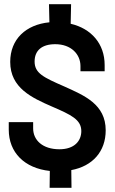

<svg xmlns="http://www.w3.org/2000/svg" viewBox="-20 -814 553 921"><path d="M218 87H323L322 2C424 -17 487 -87 487 -189C487 -314 384 -356 289 -399C188 -443 146 -463 146 -519C146 -572 181 -602 245 -602C321 -602 366 -554 366 -497V-472H482V-502C482 -604 418 -677 319 -700L321 -794H215L217 -707C104 -696 29 -626 29 -517C29 -392 133 -345 229 -303C322 -263 370 -240 370 -185C370 -138 337 -98 265 -98C184 -98 139 -142 139 -198V-228H22V-192C22 -83 97 -7 219 6Z"/></svg>

Font: Vanilla Cream
Style: Bold
Weight: 700
Designer: Jeremy Tribby, Jinavaṁso
Foundry: Tribby Type
Version: Version 1.422;Glyphs 3.1.2 (3151)